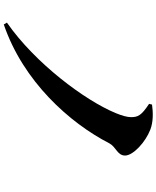

<svg xmlns="http://www.w3.org/2000/svg" viewBox="76 -868 847 1040"><g transform="rotate(90 500.0 -347.5)"><path d="M614 -633C614 -612 606 -584 592 -550C523 -383 321 -113 102 39L112 56C420 -49 645 -300 756 -516C775 -552 822 -559 822 -601C822 -645 749 -712 681 -738C639 -754 588 -753 546 -747L542 -731C606 -689 614 -670 614 -633Z"/></g></svg>

Font: Noto Serif TC Black
Style: Regular
Weight: 900
Version: Version 1.001;PS 1.001;hotconv 16.6.54;makeotf.lib2.5.65590